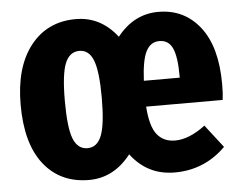

<svg xmlns="http://www.w3.org/2000/svg" viewBox="-45 -602 846 672"><g transform="rotate(-5 378.0 -265.5)"><path d="M734.9 -275.9Q734.9 -244.1 731.9 -221.2H462.9Q467.8 -150.9 490.7 -122.6Q513.7 -94.2 554.2 -94.2Q603 -94.2 660.2 -137.2L722.2 -57.1Q647.9 17.1 543 17.1Q447.3 17.1 389.2 -60.1Q329.1 17.1 242.2 17.1Q141.6 17.1 83.7 -55.9Q25.9 -128.9 25.9 -266.1Q25.9 -397.5 84.7 -472.7Q143.6 -547.9 244.1 -547.9Q331.5 -547.9 389.2 -473.1Q447.8 -547.9 534.2 -547.9Q625 -547.9 679.9 -477.8Q734.9 -407.7 734.9 -275.9ZM588.9 -312V-318.8Q588.9 -384.8 575.2 -415.3Q561.5 -445.8 528.8 -445.8Q498 -445.8 482.2 -415.3Q466.3 -384.8 462.9 -312ZM311 -266.1Q311 -357.9 295.9 -397Q280.8 -436 247.1 -436Q212.4 -436 196.8 -397.7Q181.2 -359.4 181.2 -266.1Q181.2 -170.9 196.5 -132.6Q211.9 -94.2 246.1 -94.2Q280.3 -94.2 295.7 -133.5Q311 -172.9 311 -266.1Z"/></g></svg>

Font: Fira Sans Compressed
Style: Bold
Weight: 700
Width: 1
Designer: Carrois Corporate & Edenspiekermann AG
Foundry: Carrois Corporate GbR & Edenspiekermann AG
Version: Version 4.203;PS 004.203;hotconv 1.0.88;makeotf.lib2.5.64775